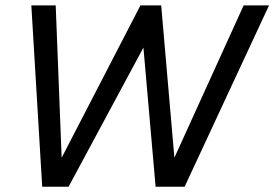

<svg xmlns="http://www.w3.org/2000/svg" viewBox="-20 -708 1040 728"><path d="M240 0 523.8 -527.5 570 0H680L1000 -687.5H903.8L641.2 -110L591.2 -687.5H512.5L213.8 -110L191.2 -687.5H98.8L140 0Z"/></svg>

Font: Cambay
Style: Italic
Weight: 400
Italic angle: -11°
Designer: Pooja Saxena
Foundry: Pooja Saxena
Version: Version 1.019;PS 001.019;hotconv 1.0.70;makeotf.lib2.5.58329